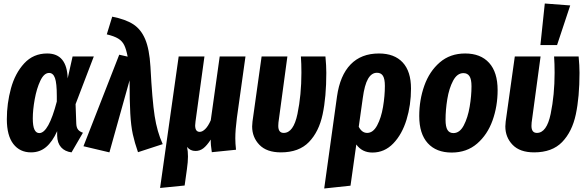

<svg xmlns="http://www.w3.org/2000/svg" viewBox="-20 -853 3346 1095"><path d="M366 -406 394 -531H515L411 -259L415 -148Q416 -125 425.5 -113.5Q435 -102 453 -96L388 16Q350 11 328.5 -13Q307 -37 306 -79V-105Q279 -45 243 -14.5Q207 16 157 16Q93 16 56 -32Q19 -80 19 -173Q19 -263 42.5 -349Q66 -435 118 -491.5Q170 -548 249 -548Q306 -548 335 -512Q364 -476 366 -406ZM167 -178Q167 -134 176.5 -114Q186 -94 204 -94Q257 -94 304 -274V-305Q304 -379 293.5 -408Q283 -437 260 -437Q231 -437 210 -392.5Q189 -348 178 -287Q167 -226 167 -178Z M838 -473Q848 -282 862 -191.5Q876 -101 908 -31L767 15Q748 -39 737.5 -87Q727 -135 723 -206Q719 -277 719 -395L604 16L456 -19L660 -541L708 -530Q700 -572 688.5 -595.5Q677 -619 654 -633Q631 -647 589 -657L620 -758Q696 -743 740 -714.5Q784 -686 808 -629.5Q832 -573 838 -473Z M1322 -64Q1322 -35 1326 1L1188 15Q1181 -28 1182 -57Q1160 -23 1140 -7.5Q1120 8 1095 8Q1065 8 1047 -15Q1052 10 1052 40Q1052 70 1046 112L1033 205L893 219L999 -531H1146L1095 -160Q1093 -142 1093 -138Q1093 -101 1119 -101Q1134 -101 1150.5 -117Q1167 -133 1182 -167L1233 -531H1380L1331 -181Q1322 -112 1322 -64Z M1841 -438Q1841 -300 1820 -201Q1799 -102 1742 -43Q1685 16 1582 16Q1501 16 1459.5 -27Q1418 -70 1418 -132Q1418 -142 1420 -160L1472 -531H1619L1568 -154Q1567 -147 1567 -135Q1567 -95 1598 -95Q1654 -95 1676.5 -203.5Q1699 -312 1699 -438Q1699 -491 1696 -531H1836Q1841 -478 1841 -438Z M2324 -348Q2324 -254 2298.5 -170.5Q2273 -87 2223 -35Q2173 17 2104 17Q2045 17 2012 -29L1979 206L1829 222L1902 -303Q1919 -423 1979.5 -485.5Q2040 -548 2141 -548Q2229 -548 2276.5 -497Q2324 -446 2324 -348ZM2175 -363Q2175 -403 2164 -420.5Q2153 -438 2130 -438Q2099 -438 2079 -403.5Q2059 -369 2049 -294L2026 -130Q2044 -95 2074 -95Q2108 -95 2131 -138Q2154 -181 2164.5 -243.5Q2175 -306 2175 -363Z M2371 -191Q2371 -283 2400 -364.5Q2429 -446 2488 -497Q2547 -548 2633 -548Q2721 -548 2769.5 -494.5Q2818 -441 2818 -339Q2818 -247 2789 -166Q2760 -85 2701 -34Q2642 17 2556 17Q2468 17 2419.5 -36.5Q2371 -90 2371 -191ZM2669 -361Q2669 -401 2657.5 -418.5Q2646 -436 2623 -436Q2587 -436 2564 -392.5Q2541 -349 2531 -287.5Q2521 -226 2521 -170Q2521 -130 2532 -112Q2543 -94 2566 -94Q2602 -94 2625 -138Q2648 -182 2658.5 -244Q2669 -306 2669 -361Z M3285 -438Q3285 -300 3264 -201Q3243 -102 3186 -43Q3129 16 3026 16Q2945 16 2903.5 -27Q2862 -70 2862 -132Q2862 -142 2864 -160L2916 -531H3063L3012 -154Q3011 -147 3011 -135Q3011 -95 3042 -95Q3098 -95 3120.5 -203.5Q3143 -312 3143 -438Q3143 -491 3140 -531H3280Q3285 -478 3285 -438ZM3087 -833 3232 -822 3157 -596H3062Z"/></svg>

Font: Fira Sans Extra Condensed
Style: Bold Italic
Weight: 700
Width: 3
Italic angle: -8°
Designer: Carrois Corporate & Edenspiekermann AG
Foundry: Carrois Corporate GbR & Edenspiekermann AG
Version: Version 4.203